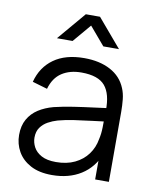

<svg xmlns="http://www.w3.org/2000/svg" viewBox="-86 -826 728 906"><g transform="rotate(10 278.0 -372.5)"><path d="M224.7 15Q163.3 15 122.2 -7.1Q81.2 -29.2 60.6 -65.6Q40 -102 40 -145Q40 -189.2 57.7 -220.3Q75.3 -251.5 106.2 -271.4Q137.2 -291.3 177.3 -302Q218.7 -312 268.3 -319.7Q318 -327.3 365.8 -333.2Q413.7 -339.2 449.7 -344.3L423.3 -328.7Q425 -408.3 392.5 -447Q360 -485.7 279.3 -485.7Q224 -485.7 185.7 -460.7Q147.3 -435.7 132 -381.7L60.3 -402.7Q79.2 -475 135.2 -515Q191.2 -555 280.7 -555Q354.5 -555 406.3 -527.3Q458.2 -499.7 479.7 -447Q489.7 -423.7 492.7 -394.7Q495.7 -365.7 495.7 -335.3V0H430V-135.7L449 -127.3Q421.5 -57.8 363.6 -21.4Q305.7 15 224.7 15ZM233 -48.7Q284.5 -48.7 322.9 -67.1Q361.3 -85.5 384.9 -117.7Q408.5 -149.8 415.3 -190.7Q421.5 -216.7 422.1 -247.8Q422.7 -278.8 422.7 -294.7L450.7 -280Q412.8 -275 369.2 -269.9Q325.5 -264.8 283.2 -258.5Q240.8 -252.2 207 -243Q184 -236.3 162.6 -224.6Q141.2 -212.8 127.4 -193.5Q113.7 -174.2 113.7 -145Q113.7 -121.5 125.4 -99.4Q137.2 -77.3 163.3 -63Q189.5 -48.7 233 -48.7ZM211.7 -625H136.7L251.3 -760H319.3L434 -625H359L285.3 -711.7Z"/></g></svg>

Font: Manrope Variable Light
Style: Regular
Weight: 200
Designer: Mikhail Sharanda
Foundry: Mikhail Sharanda
Version: Version 4.505